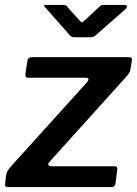

<svg xmlns="http://www.w3.org/2000/svg" viewBox="-29 -763 558 783"><path d="M6 0Q-4 0 -7 -3.5Q-10 -7 -8 -17L-4 -49Q-2 -60 2.5 -67Q7 -74 18 -87L328 -430Q333 -437 331.5 -441.5Q330 -446 319 -446H86Q78 -446 76 -450.5Q74 -455 75 -464L83 -517Q85 -524 90 -527Q95 -530 101 -530H499Q510 -530 509 -518L503 -480Q502 -472 497 -464.5Q492 -457 484 -448L172 -102Q166 -95 169 -90Q172 -85 179 -85H438Q452 -85 449 -71L442 -15Q441 -9 437.5 -4.5Q434 0 425 0H6ZM379 -738Q385 -743 389.5 -743Q394 -743 401 -743H478Q487 -743 488.5 -738Q490 -733 482 -725L361 -619Q357 -615 352 -613Q347 -611 338 -611H277Q266 -611 260 -615.5Q254 -620 250 -626L157 -731Q152 -737 150.5 -740Q149 -743 157 -743H228Q236 -743 240.5 -740.5Q245 -738 248 -732L295 -680Q304 -669 308 -672.5Q312 -676 323 -686Z"/></svg>

Font: Libre Franklin SemiBold
Style: Italic
Weight: 600
Italic angle: -8°
Designer: Pablo Impallari, Rodrigo Fuenzalida, Nhung Nguyen
Foundry: Impallari Type
Version: Version 3.000